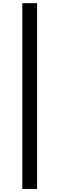

<svg xmlns="http://www.w3.org/2000/svg" viewBox="-20 -982 382 1236"><path d="M218.8 -961.6V234.4H123.6V-961.6Z"/></svg>

Font: InterMG Medium
Style: Regular
Weight: 500
Designer: Rasmus Andersson
Foundry: rsms
Version: Version 3.019;December 26, 2023;FontCreator 15.0.0.2955 64-b